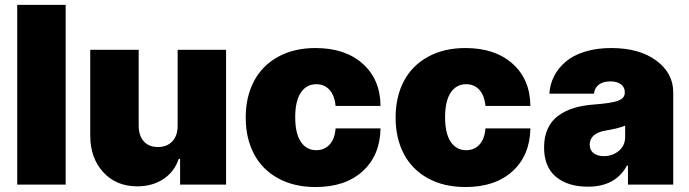

<svg xmlns="http://www.w3.org/2000/svg" viewBox="-20 -747 2789 777"><path d="M245.7 -727.3V0H49.7V-727.3Z M698.9 -238.6V-545.5H894.9V0H708.8V-103.7H703.1Q685.4 -51.5 641 -22.2Q596.6 7.1 535.5 7.1Q450.3 7.1 397.9 -50.1Q345.5 -107.2 345.2 -197.4V-545.5H541.2V-238.6Q541.5 -197.8 562 -174.9Q582.4 -152 619.3 -152Q655.9 -152 677.6 -175.2Q699.2 -198.5 698.9 -238.6Z M1257.1 9.9Q1169.7 9.9 1105.5 -25.4Q1041.2 -60.7 1007.8 -124.1Q974.4 -187.5 974.4 -271.3Q974.4 -355.1 1007.8 -418.5Q1041.2 -481.9 1105.5 -517.2Q1169.7 -552.6 1257.1 -552.6Q1377.1 -552.6 1448.2 -488.8Q1519.2 -425.1 1519.9 -318.2H1338.1Q1334.2 -360.4 1313.6 -383.3Q1293 -406.2 1259.9 -406.2Q1220.2 -406.2 1197.4 -372.3Q1174.7 -338.4 1174.7 -272.7Q1174.7 -207 1197.4 -173.1Q1220.2 -139.2 1259.9 -139.2Q1293 -139.2 1313.9 -162.1Q1334.9 -185 1338.1 -227.3H1519.9Q1518.1 -118.3 1447.8 -54.2Q1377.5 9.9 1257.1 9.9Z M1863.6 9.9Q1776.3 9.9 1712 -25.4Q1647.7 -60.7 1614.3 -124.1Q1581 -187.5 1581 -271.3Q1581 -355.1 1614.3 -418.5Q1647.7 -481.9 1712 -517.2Q1776.3 -552.6 1863.6 -552.6Q1983.7 -552.6 2054.7 -488.8Q2125.7 -425.1 2126.4 -318.2H1944.6Q1940.7 -360.4 1920.1 -383.3Q1899.5 -406.2 1866.5 -406.2Q1826.7 -406.2 1804 -372.3Q1781.2 -338.4 1781.2 -272.7Q1781.2 -207 1804 -173.1Q1826.7 -139.2 1866.5 -139.2Q1899.5 -139.2 1920.5 -162.1Q1941.4 -185 1944.6 -227.3H2126.4Q2124.6 -118.3 2054.3 -54.2Q1984 9.9 1863.6 9.9Z M2359.4 8.5Q2277.7 8.5 2229.8 -31.6Q2181.8 -71.7 2181.8 -150.6Q2181.8 -194.2 2196.9 -226.7Q2212 -259.2 2240.1 -279.3Q2268.1 -299.4 2303.1 -310Q2338.1 -320.7 2382.1 -323.9Q2453.1 -329.2 2480.8 -339.1Q2508.5 -349.1 2508.5 -372.2V-373.6Q2508.5 -394.5 2492.5 -406.1Q2476.6 -417.6 2450.3 -417.6Q2421.5 -417.6 2404.3 -405.2Q2387.1 -392.8 2383.5 -367.9H2203.1Q2205.6 -405.9 2222.3 -438.7Q2239 -471.6 2269.2 -497.3Q2299.4 -523.1 2346.6 -537.8Q2393.8 -552.6 2453.1 -552.6Q2567.5 -552.6 2636 -501.8Q2704.5 -451 2704.5 -373.6V0H2521.3V-76.7H2517Q2470.9 8.5 2359.4 8.5ZM2423.3 -115.1Q2458.5 -115.1 2484.2 -136.4Q2509.9 -157.7 2509.9 -193.2V-238.6Q2480.8 -226.6 2431.8 -218.8Q2398.8 -213.4 2382.6 -198.7Q2366.5 -183.9 2366.5 -161.9Q2366.5 -139.6 2382.1 -127.3Q2397.7 -115.1 2423.3 -115.1Z"/></svg>

Font: Karasuma Gothic
Style: Black
Weight: 900
Designer: Rasmus Andersson / Ryoko Nishizuka
Foundry: Genbu
Version: Version 1.00